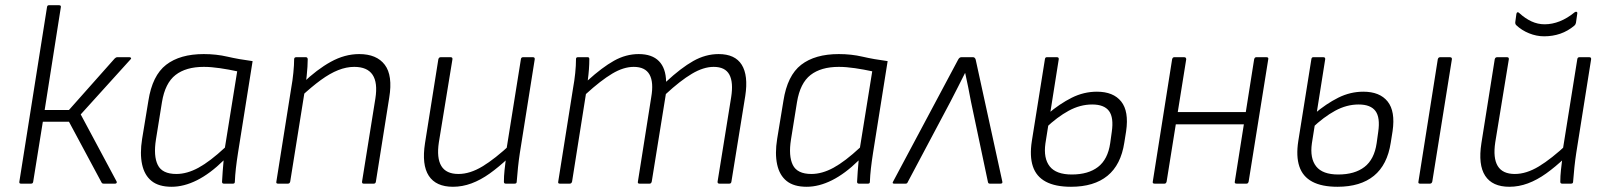

<svg xmlns="http://www.w3.org/2000/svg" viewBox="-20 -703 6147 735"><path d="M476 -484Q480 -484 481.5 -481Q483 -478 479 -475L289 -265L426 -9Q428 -6 426.5 -3Q425 0 421 0H377Q371 0 369 -4L244 -237H144L107 -7Q106 0 99 0H60Q53 0 54 -7L160 -676Q161 -683 167 -683H206Q214 -683 213 -676L151 -282H244L419 -479Q424 -484 429 -484Z M637 12Q588 12 560.5 -10Q533 -32 524 -73.5Q515 -115 524 -171L548 -317Q563 -414 616 -455Q669 -496 760 -496Q808 -496 851 -486Q894 -476 947 -469L891 -117Q886 -85 883 -58.5Q880 -32 879 -7Q879 0 872 0H837Q830 0 830 -7Q831 -26 832.5 -47Q834 -68 836 -89Q784 -38 734 -13Q684 12 637 12ZM655 -37Q696 -37 740 -61Q784 -85 841 -138L888 -430Q856 -437 822 -442Q788 -447 760 -447Q692 -447 652 -416Q612 -385 600 -312L577 -169Q567 -106 584 -71.5Q601 -37 655 -37Z M1372 0Q1365 0 1366 -8L1417 -326Q1436 -447 1336 -447Q1306 -447 1274.5 -434.5Q1243 -422 1208 -396.5Q1173 -371 1131 -332L1139 -385Q1193 -437 1246.5 -466.5Q1300 -496 1355 -496Q1422 -496 1453 -455Q1484 -414 1470 -329L1419 -8Q1418 0 1411 0ZM1044 0Q1036 0 1038 -8L1095 -367Q1100 -394 1103 -424.5Q1106 -455 1106 -476Q1106 -484 1114 -484H1151Q1157 -484 1158 -477Q1158 -465 1157 -447.5Q1156 -430 1154 -412Q1152 -394 1150 -378L1148 -364L1091 -8Q1090 -4 1088 -2Q1086 0 1082 0Z M1714 12Q1649 12 1621.5 -30Q1594 -72 1607 -155L1658 -476Q1660 -484 1667 -484H1705Q1713 -484 1712 -476L1660 -158Q1651 -98 1669.5 -67.5Q1688 -37 1735 -37Q1779 -37 1827 -66Q1875 -95 1936 -152L1927 -99Q1890 -64 1855 -39Q1820 -14 1785 -1Q1750 12 1714 12ZM1916 0Q1909 0 1909 -7Q1909 -29 1911.5 -52Q1914 -75 1917 -99L1918 -126L1974 -476Q1975 -484 1982 -484H2020Q2028 -484 2027 -476L1970 -117Q1966 -91 1963 -62.5Q1960 -34 1958 -7Q1958 0 1950 0Z M2123 0Q2115 0 2117 -8L2174 -367Q2179 -394 2182 -423Q2185 -452 2185 -477Q2185 -484 2192 -484H2230Q2236 -484 2236 -477Q2236 -458 2234.5 -437.5Q2233 -417 2230 -395Q2285 -445 2330.5 -470.5Q2376 -496 2425 -496Q2476 -496 2502.5 -469Q2529 -442 2530 -390Q2587 -443 2634 -469.5Q2681 -496 2731 -496Q2794 -496 2819.5 -455Q2845 -414 2833 -336L2780 -8Q2779 0 2772 0H2734Q2726 0 2727 -8L2779 -331Q2788 -388 2772 -417.5Q2756 -447 2712 -447Q2673 -447 2628.5 -420.5Q2584 -394 2529 -343L2475 -8Q2474 -4 2472 -2Q2470 0 2467 0H2428Q2420 0 2422 -8L2473 -331Q2483 -388 2466.5 -417.5Q2450 -447 2406 -447Q2367 -447 2323.5 -421Q2280 -395 2223 -343L2170 -8Q2168 0 2161 0Z M3068 12Q3019 12 2991.5 -10Q2964 -32 2955 -73.5Q2946 -115 2955 -171L2979 -317Q2994 -414 3047 -455Q3100 -496 3191 -496Q3239 -496 3282 -486Q3325 -476 3378 -469L3322 -117Q3317 -85 3314 -58.5Q3311 -32 3310 -7Q3310 0 3303 0H3268Q3261 0 3261 -7Q3262 -26 3263.5 -47Q3265 -68 3267 -89Q3215 -38 3165 -13Q3115 12 3068 12ZM3086 -37Q3127 -37 3171 -61Q3215 -85 3272 -138L3319 -430Q3287 -437 3253 -442Q3219 -447 3191 -447Q3123 -447 3083 -416Q3043 -385 3031 -312L3008 -169Q2998 -106 3015 -71.5Q3032 -37 3086 -37Z M3403 0Q3394 0 3399 -8L3648 -475Q3653 -484 3660 -484H3705Q3712 -484 3715 -475L3817 -8Q3819 0 3810 0H3769Q3763 0 3762 -6L3697 -314Q3692 -342 3686.5 -368.5Q3681 -395 3675 -423H3674Q3661 -396 3646.5 -368.5Q3632 -341 3618 -313L3455 -6Q3453 0 3447 0Z M4080 12Q4020 12 3983.5 -7.5Q3947 -27 3934 -66Q3921 -105 3930 -163L3980 -476Q3981 -484 3987 -484H4026Q4034 -484 4033 -476L3982 -154Q3974 -97 3998.5 -66Q4023 -35 4083 -35Q4146 -35 4183.5 -64Q4221 -93 4230 -155L4236 -198Q4244 -253 4225.5 -278Q4207 -303 4161 -303Q4115 -303 4071 -279Q4027 -255 3983 -213L3991 -267Q4037 -306 4083 -329Q4129 -352 4179 -352Q4242 -352 4272 -314.5Q4302 -277 4291 -201L4284 -157Q4271 -72 4219.5 -30Q4168 12 4080 12Z M4714 0Q4705 0 4707 -8L4781 -476Q4783 -484 4789 -484H4828Q4837 -484 4835 -476L4760 -8Q4758 0 4752 0ZM4400 0Q4391 0 4393 -8L4467 -476Q4469 -484 4475 -484H4513Q4521 -484 4521 -476L4446 -8Q4444 0 4438 0ZM4470 -227 4477 -274H4759L4752 -227Z M5100 12Q5040 12 5003.5 -7.5Q4967 -27 4954 -66Q4941 -105 4950 -163L5000 -476Q5001 -484 5007 -484H5046Q5054 -484 5053 -476L5002 -154Q4994 -97 5018.5 -66Q5043 -35 5103 -35Q5166 -35 5203.5 -64Q5241 -93 5250 -155L5256 -198Q5264 -253 5245.5 -278Q5227 -303 5181 -303Q5135 -303 5091 -279Q5047 -255 5003 -213L5011 -267Q5057 -306 5103 -329Q5149 -352 5199 -352Q5262 -352 5292 -314.5Q5322 -277 5311 -201L5304 -157Q5291 -72 5239.5 -30Q5188 12 5100 12ZM5416 0Q5408 0 5410 -8L5484 -476Q5486 -484 5493 -484H5530Q5539 -484 5538 -476L5463 -8Q5461 0 5454 0Z M5758 12Q5693 12 5665.5 -30Q5638 -72 5651 -155L5702 -476Q5704 -484 5711 -484H5749Q5757 -484 5756 -476L5704 -158Q5695 -98 5713.5 -67.5Q5732 -37 5779 -37Q5823 -37 5871 -66Q5919 -95 5980 -152L5971 -99Q5934 -64 5899 -39Q5864 -14 5829 -1Q5794 12 5758 12ZM5960 0Q5953 0 5953 -7Q5953 -29 5955.5 -52Q5958 -75 5961 -99L5962 -126L6018 -476Q6019 -484 6026 -484H6064Q6072 -484 6071 -476L6014 -117Q6010 -91 6007 -62.5Q6004 -34 6002 -7Q6002 0 5994 0ZM5891 -564Q5862 -564 5833.5 -575.5Q5805 -587 5784 -607Q5782 -609 5781 -612.5Q5780 -616 5781 -621L5785 -650Q5786 -655 5789 -656Q5792 -657 5796 -653Q5819 -632 5843 -621Q5867 -610 5893 -610Q5922 -610 5951 -621.5Q5980 -633 6008 -656Q6012 -659 6015.5 -657.5Q6019 -656 6018 -651L6013 -616Q6012 -612 6011 -610Q6010 -608 6007 -605Q5982 -584 5953 -574Q5924 -564 5891 -564Z"/></svg>

Font: Sofia Sans Light
Style: Italic
Weight: 300
Italic angle: -9°
Version: Version 4.100-B